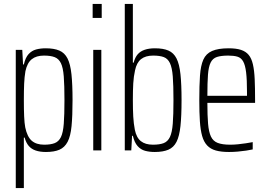

<svg xmlns="http://www.w3.org/2000/svg" viewBox="-20 -763 1359 974"><path d="M60 191V-510H93L97 -436H101Q109 -471 125 -488.5Q141 -506 163 -512Q185 -518 212 -518Q254 -518 281 -506.5Q308 -495 322.5 -466.5Q337 -438 342.5 -386.5Q348 -335 348 -255Q348 -175 343 -123.5Q338 -72 323 -43.5Q308 -15 281.5 -3.5Q255 8 213 8Q183 8 161 0.5Q139 -7 125.5 -23Q112 -39 105 -65H101V191ZM204 -29Q237 -29 257.5 -37Q278 -45 289 -67.5Q300 -90 303.5 -135Q307 -180 307 -255Q307 -330 303.5 -375Q300 -420 289 -442.5Q278 -465 257.5 -473Q237 -481 203 -481Q164 -481 141 -462.5Q118 -444 109 -402Q104 -373 102.5 -338.5Q101 -304 101 -254Q101 -207 102.5 -172.5Q104 -138 108 -117Q118 -69 141 -49Q164 -29 204 -29Z M450 -672V-743H496V-672ZM453 0V-510H494V0Z M765 8Q738 8 716 2Q694 -4 678 -22Q662 -40 654 -74H650L646 0H613V-743H654V-445H658Q665 -472 678.5 -487.5Q692 -503 714 -510.5Q736 -518 766 -518Q808 -518 834.5 -506.5Q861 -495 875.5 -466.5Q890 -438 895.5 -386.5Q901 -335 901 -255Q901 -175 895.5 -123.5Q890 -72 875.5 -43.5Q861 -15 834 -3.5Q807 8 765 8ZM756 -29Q790 -29 810.5 -37Q831 -45 842 -68Q853 -91 856.5 -136Q860 -181 860 -255Q860 -330 856.5 -375Q853 -420 842 -443Q831 -466 810.5 -473.5Q790 -481 757 -481Q718 -481 695.5 -463Q673 -445 665 -406Q658 -375 656 -340Q654 -305 654 -256Q654 -206 656 -171Q658 -136 664 -105Q672 -65 694.5 -47Q717 -29 756 -29Z M1142 8Q1102 8 1075 0.5Q1048 -7 1031 -25Q1014 -43 1005.5 -73Q997 -103 994 -147.5Q991 -192 991 -254Q991 -329 994.5 -379.5Q998 -430 1011.5 -460.5Q1025 -491 1056 -504.5Q1087 -518 1140 -518Q1178 -518 1202.5 -510Q1227 -502 1241.5 -484.5Q1256 -467 1263 -436.5Q1270 -406 1272 -361.5Q1274 -317 1274 -256V-241H1032Q1032 -177 1035.5 -135.5Q1039 -94 1050 -70.5Q1061 -47 1084.5 -38Q1108 -29 1148 -29Q1166 -29 1186.5 -31Q1207 -33 1226.5 -36Q1246 -39 1262 -42V-5Q1249 -2 1229 1Q1209 4 1186.5 6Q1164 8 1142 8ZM1233 -257V-296Q1233 -359 1228.5 -396Q1224 -433 1213.5 -451.5Q1203 -470 1184.5 -475.5Q1166 -481 1138 -481Q1102 -481 1080.5 -474Q1059 -467 1048.5 -445.5Q1038 -424 1035 -384Q1032 -344 1032 -277H1252Z"/></svg>

Font: Saira ExtraCondensed ExtraLight
Style: Regular
Weight: 250
Width: 2
Designer: Hector Gatti with collaboration of the Omnibus-Type team
Foundry: Omnibus-Type
Version: Version 1.101